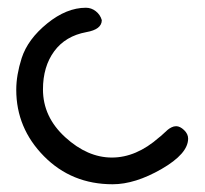

<svg xmlns="http://www.w3.org/2000/svg" viewBox="-20 -563 529 496"><path d="M466 -205Q466 -166 397.5 -126.5Q329 -87 271 -87Q165 -87 93.5 -159.5Q22 -232 22 -331Q22 -369 36 -413Q52 -462 102 -502.5Q152 -543 202 -543Q216 -543 227.5 -534Q239 -525 243 -511Q243 -487 203 -480Q149 -470 120 -430.5Q91 -391 91 -332Q91 -261 148.5 -208.5Q206 -156 269 -156Q332 -156 391 -208Q394 -210 401.5 -217Q409 -224 413 -227.5Q417 -231 423 -234Q429 -237 435 -237Q445 -237 455.5 -227Q466 -217 466 -205Z"/></svg>

Font: Because We Organize
Style: Regular
Weight: 400
Designer: Liz Wetzel, Aaron Williamson, Russ McMullin
Foundry: Red Hat
Version: Version 1.000